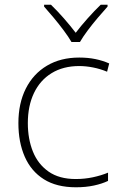

<svg xmlns="http://www.w3.org/2000/svg" viewBox="-20 -784 514 814"><path d="M302 10Q220 10 166 -24Q112 -58 85 -119.5Q58 -181 58 -262Q58 -346 89.5 -408.5Q121 -471 179 -505.5Q237 -540 316 -540Q353 -540 384.5 -533.5Q416 -527 443 -515L434 -480Q405 -492 374.5 -498Q344 -504 316 -504Q248 -504 199 -474Q150 -444 124 -389.5Q98 -335 98 -262Q98 -195 119.5 -141.5Q141 -88 186 -56.5Q231 -25 301 -25Q339 -25 374 -32.5Q409 -40 438 -52V-17Q413 -5 378.5 2.5Q344 10 302 10ZM283 -606Q271 -627 250.5 -654.5Q230 -682 207.5 -709Q185 -736 167 -756V-764H196Q223 -738 251 -706Q279 -674 301 -645Q323 -674 351.5 -706Q380 -738 407 -764H436V-756Q418 -736 395 -709Q372 -682 351.5 -654.5Q331 -627 319 -606Z"/></svg>

Font: Noto Sans Gujarati UI ExtraLight
Style: Regular
Weight: 200
Designer: Jelle Bosma - Monotype Design Team, Universal Thirst
Foundry: Monotype Imaging Inc.
Version: Version 2.106; ttfautohint (v1.8.4.7-5d5b)